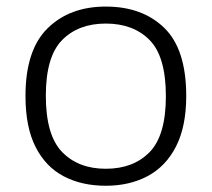

<svg xmlns="http://www.w3.org/2000/svg" viewBox="-20 -570 660 599"><path d="M310 9.5Q235 9.5 178.8 -20Q122.5 -49.5 91 -111.5Q59.5 -173.5 59.5 -270.5Q59.5 -414 128.5 -481.8Q197.5 -549.5 310 -549.5Q424 -549.5 492.5 -483Q561 -416.5 561 -270.5Q561 -175.5 529.2 -113.2Q497.5 -51 441 -20.8Q384.5 9.5 310 9.5ZM310 -43.5Q396 -43.5 446.8 -95.5Q497.5 -147.5 497.5 -270Q497.5 -393.5 446.8 -445Q396 -496.5 310 -496.5Q224.5 -496.5 173.8 -445Q123 -393.5 123 -271.5Q123 -148 173.8 -95.8Q224.5 -43.5 310 -43.5Z"/></svg>

Font: Encode Sans Exp Lt
Style: Regular
Weight: 300
Width: 7
Designer: Multiple Designers
Foundry: Impallari Type
Version: Version 3.002; ttfautohint (v1.8.3) -l 8 -r 50 -G 200 -x 14 